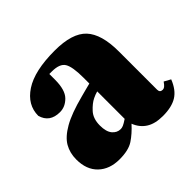

<svg xmlns="http://www.w3.org/2000/svg" viewBox="-132 -649 811 811"><g transform="rotate(-45 274.0 -243.5)"><path d="M414 16Q367 16 338.5 -2.5Q310 -21 297 -55Q268 -23 238.5 -3.5Q209 16 155 16Q96 16 60.5 -18Q25 -52 25 -113Q25 -152 42.5 -182.5Q60 -213 104.5 -238.5Q149 -264 230 -285Q242 -288 258 -292.5Q274 -297 291 -301V-337Q291 -401 276.5 -425Q262 -449 215 -449Q211 -449 207.5 -449Q204 -449 200 -449V-415Q200 -354 175 -328.5Q150 -303 118 -303Q57 -303 42 -357Q42 -422 103.5 -462.5Q165 -503 286 -503Q390 -503 432.5 -457.5Q475 -412 475 -309V-80Q475 -63 492 -63Q498 -63 504 -67.5Q510 -72 519 -85L548 -69Q530 -23 498.5 -3.5Q467 16 414 16ZM197 -144Q197 -107 212 -89Q227 -71 249 -71Q256 -71 264.5 -74.5Q273 -78 291 -90V-254Q276 -250 262 -243Q241 -233 219 -209Q197 -185 197 -144Z"/></g></svg>

Font: Source Serif Pro Black
Style: Regular
Weight: 900
Designer: Frank Grießhammer
Foundry: Adobe Systems Incorporated
Version: Version 3.001;hotconv 1.0.111;makeotfexe 2.5.65597